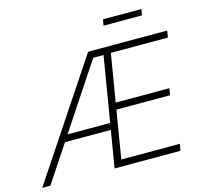

<svg xmlns="http://www.w3.org/2000/svg" viewBox="-142 -1031 1229 1168"><g transform="rotate(-15 473.0 -447.5)"><path d="M-17.6 0 466.3 -727.5H964.4L957.5 -685.1H598.1L548.3 -385.3H886.2L879.4 -342.8H541.5L491.7 -42H859.9L853 0H438L551.8 -684.1H486.8L33.7 0ZM171.9 -232.4 178.7 -274.4H507.8L500.5 -232.4ZM846.7 -894.5 839.8 -856.4H598.1L604.5 -894.5Z"/></g></svg>

Font: Inter 16pt ExtraLight
Style: Italic
Weight: 250
Italic angle: -9.3988°
Version: Version 4.001;git-66647c0bb